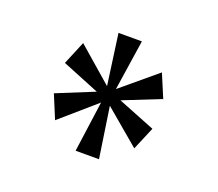

<svg xmlns="http://www.w3.org/2000/svg" viewBox="-76 -863 673 594"><g transform="rotate(20 260.0 -566.0)"><path d="M222 -372H299L274 -539L390 -441L422 -517L299 -566L422 -615L390 -691L274 -594L299 -760H222L245 -593L130 -693L98 -616L221 -566L98 -516L130 -439L245 -539Z"/></g></svg>

Font: Noto Serif Devanagari ExtraCondensed Medium
Style: Regular
Weight: 500
Width: 2
Designer: Universal Thirst, Indian Type Foundry and the Monotype Design Team
Foundry: Monotype Imaging Inc.
Version: Version 2.004